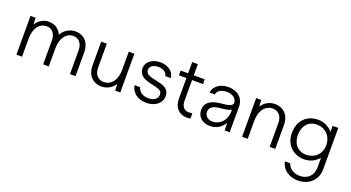

<svg xmlns="http://www.w3.org/2000/svg" viewBox="-55 -1270 3997 2185"><g transform="rotate(20 1943.5 -177.0)"><path d="M623 -479C553 -479 488 -439 458 -381H454C428 -442 372 -479 299 -479C238 -479 180 -445 148 -393H145L142 -469H80V0H148V-219C148 -342 206 -422 296 -422C361 -422 404 -370 404 -291V0H472V-219C472 -342 530 -422 620 -422C684 -422 728 -369 728 -291V0H796V-291C796 -404 727 -479 623 -479Z M1270 -250C1270 -127 1210 -47 1117 -47C1049 -47 1004 -99 1004 -178V-469H936V-178C936 -64 1006 10 1114 10C1176 10 1237 -24 1270 -76H1273L1276 0H1338V-469H1270Z M1655 10C1762 10 1838 -51 1838 -137C1838 -198 1801 -238 1723 -256L1636 -276C1570 -291 1545 -314 1545 -349C1545 -394 1585 -422 1649 -422C1706 -422 1747 -394 1756 -350H1824C1814 -427 1745 -479 1651 -479C1552 -479 1481 -424 1481 -346C1481 -282 1522 -239 1615 -217L1702 -196C1750 -184 1771 -165 1771 -130C1771 -80 1727 -47 1659 -47C1592 -47 1541 -82 1530 -134H1463C1474 -48 1550 10 1655 10Z M2190 -469H2057V-605H1989V-469H1898V-412H1989V-161C1989 -56 2050 10 2146 10C2159 10 2172 9 2190 6V-58C2173 -55 2160 -54 2145 -54C2091 -54 2057 -95 2057 -161V-412H2190Z M2476 -479C2376 -479 2303 -425 2292 -347H2357C2364 -394 2412 -422 2477 -422C2546 -422 2596 -384 2596 -332C2596 -281 2510 -282 2436 -272C2325 -257 2270 -210 2270 -130C2270 -46 2332 10 2425 10C2499 10 2559 -25 2596 -87H2599L2602 0H2663V-311C2663 -412 2588 -479 2476 -479ZM2438 -47C2380 -47 2340 -81 2340 -132C2340 -177 2373 -206 2434 -217C2484 -226 2562 -225 2599 -251V-225C2599 -126 2527 -47 2438 -47Z M3037 -479C2975 -479 2914 -445 2881 -393H2878L2875 -469H2813V0H2881V-219C2881 -342 2941 -422 3034 -422C3102 -422 3147 -370 3147 -291V0H3215V-291C3215 -405 3145 -479 3037 -479Z M3739 -400H3736C3691 -451 3630 -479 3562 -479C3423 -479 3330 -382 3330 -235C3330 -99 3424 0 3562 0C3630 0 3691 -28 3736 -79H3739V32C3739 129 3678 194 3581 194C3504 194 3449 153 3431 96H3366C3384 190 3470 251 3576 251C3714 251 3807 160 3807 32V-469H3739ZM3565 -57C3466 -57 3402 -131 3402 -235C3402 -348 3466 -422 3565 -422C3672 -422 3746 -346 3746 -235C3746 -133 3672 -57 3565 -57Z"/></g></svg>

Font: UULA Sans
Style: Regular
Weight: 400
Designer: Mohamed Gaber, Laura Garcia Mut
Foundry: Kief Type Foundry
Version: Version 3.006;hotconv 1.0.109;makeotfexe 2.5.65596